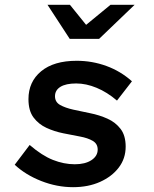

<svg xmlns="http://www.w3.org/2000/svg" viewBox="-20 -765 640 796"><path d="M283 11Q216 11 151 -14.5Q86 -40 41 -82L103 -164Q154 -120 199.5 -102Q245 -84 290 -84Q333 -84 359 -101Q385 -118 385 -145Q385 -169 364.5 -181Q344 -193 311.5 -199Q279 -205 242 -212.5Q205 -220 172.5 -235Q140 -250 119 -278Q98 -306 98 -354Q98 -426 150.5 -469.5Q203 -513 298 -513Q362 -513 421 -491.5Q480 -470 527 -428L465 -348Q424 -383 380.5 -401Q337 -419 296 -419Q253 -419 230.5 -405Q208 -391 208 -366Q208 -342 229 -330Q250 -318 283.5 -310.5Q317 -303 354.5 -295.5Q392 -288 425.5 -273Q459 -258 480 -230.5Q501 -203 501 -157Q501 -108 472.5 -70.5Q444 -33 395 -11Q346 11 283 11ZM269 -604 177 -745H270L337 -662L438 -745H538L391 -604Z"/></svg>

Font: Red Hat Mono SemiBold
Style: Italic
Weight: 600
Italic angle: -12°
Monospace: yes
Designer: Pentagram, MCKL
Foundry: MCKL
Version: Version 1.030